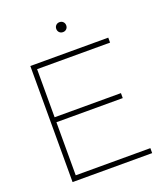

<svg xmlns="http://www.w3.org/2000/svg" viewBox="-157 -983 936 1088"><g transform="rotate(-20 311.0 -438.5)"><path d="M121 -30H571V0H91V-700H561V-670H121V-380H521V-350H121ZM331 -817Q318 -817 309.5 -825.5Q301 -834 301 -847Q301 -860 309.5 -868.5Q318 -877 331 -877Q344 -877 352.5 -868.5Q361 -860 361 -847Q361 -834 352.5 -825.5Q344 -817 331 -817Z"/></g></svg>

Font: Metropolitano Thin
Style: Regular
Weight: 250
Designer: Fonts by Alex Slobzheninov & Chris M. Simpson / Changes by Cristiano Sobral
Foundry: Fonts by Alex Slobzheninov & Chris M. Simpson / Changes by Cristiano Sobral
Version: Version 1.00;August 30, 2020;FontCreator 13.0.0.2681 64-bit